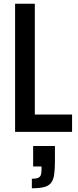

<svg xmlns="http://www.w3.org/2000/svg" viewBox="-20 -708 420 1031"><path d="M61 0V-688H167V-93H367V0ZM151 303V252Q172 252 183.5 247.5Q195 243 199 232.5Q203 222 203 202V186H158V76H275V156Q275 200 271 228.5Q267 257 254.5 273.5Q242 290 217 296.5Q192 303 151 303Z"/></svg>

Font: Saira Condensed SemiBold
Style: Regular
Weight: 600
Width: 3
Designer: Hector Gatti with collaboration of the Omnibus-Type team
Foundry: Omnibus-Type
Version: Version 1.100